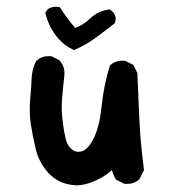

<svg xmlns="http://www.w3.org/2000/svg" viewBox="-20 -561 540 578"><path d="M200.2 -3.9Q155.3 -8.3 125.5 -40.5Q96.7 -72.3 87.4 -113.3Q78.1 -151.4 72.8 -187Q67.4 -223.1 70.8 -261.7Q74.2 -298.3 75.2 -324.7Q76.2 -353 88.9 -377L89.8 -378.4L91.3 -379.4Q107.9 -394 133.8 -391.6H135.7L137.2 -390.6L156.7 -380.9L158.2 -379.9L159.7 -378.4Q176.3 -359.9 173.8 -334Q169.9 -300.8 167 -265.6Q164.1 -231.4 168 -202.6Q168.9 -192.4 170.4 -182.9Q171.9 -173.3 173.3 -164.6Q174.8 -155.8 176.8 -147.5Q180.7 -125 195.8 -111.8Q209.5 -100.1 227.5 -106Q231 -106.9 234.4 -109.1Q237.8 -111.3 241.7 -115Q245.6 -118.7 249 -123Q252.4 -127.4 256.1 -133.5Q259.8 -139.6 263.2 -147Q280.3 -183.1 286.1 -242.2Q289.1 -272.9 295.2 -302.7Q301.3 -332.5 310.1 -361.3L311 -363.8L313 -365.7Q329.6 -380.4 355.5 -377.9H357.4L358.9 -377L378.4 -367.2L381.3 -365.7L382.8 -362.8L392.6 -343.3L393.6 -341.3V-339.4Q399.4 -187 403.3 -142.3Q407.2 -97.7 413.1 -52.2L413.6 -48.8L412.1 -46.4L400.4 -22.9L399.4 -21L397.9 -20Q381.3 -5.4 355.5 -7.8H353.5L352.1 -8.8L332.5 -18.6L330.1 -19.5L328.6 -22Q320.8 -33.7 316.9 -48.8Q296.4 -30.3 268.1 -17.6Q255.4 -11.7 243.7 -8.3Q231.9 -4.9 220.9 -3.7Q210 -2.4 200.2 -3.9ZM199.2 -412.1Q193.4 -414.6 187.7 -418Q182.1 -421.4 176.8 -425.3Q171.4 -429.2 166.5 -433.8Q161.6 -438.5 156.7 -443.8Q142.1 -460.4 132.3 -479Q122.6 -497.6 117.7 -518.1L116.2 -522.5L118.7 -525.9L122.6 -531.7L124 -533.7L126 -534.7Q138.7 -542.5 155.8 -540L160.2 -539.6L162.6 -535.6Q181.6 -505.9 206.1 -477.1Q231.4 -486.3 249.5 -503.9Q261.7 -515.6 275.9 -522.7Q290 -529.8 306.2 -532.2L310.1 -532.7L313.5 -530.3Q332.5 -516.6 326.7 -494.6L326.2 -491.7L323.2 -489.3Q295.9 -467.8 268.1 -447.3Q239.3 -426.3 207 -412.1L203.1 -410.2Z"/></svg>

Font: NaikaiFont
Style: Bold
Weight: 700
Version: Version 1.89